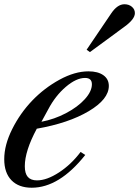

<svg xmlns="http://www.w3.org/2000/svg" viewBox="-20 -877 657 907"><path d="M397.9 -540Q442.4 -540 468.3 -521.7Q494.1 -503.4 494.1 -471.2Q494.1 -408.2 399.2 -351.8Q304.2 -295.4 153.8 -269Q97.2 -163.6 97.2 -91.8Q97.2 -57.6 111.3 -41.3Q125.5 -24.9 154.8 -24.9Q201.2 -24.9 258.8 -62.5Q316.4 -100.1 360.8 -159.2L382.8 -145Q259.8 9.8 129.9 9.8Q68.4 9.8 34.2 -25.4Q0 -60.5 0 -125Q0 -191.9 37.6 -267.1Q75.2 -342.3 132.3 -401.9Q189.5 -461.4 261.5 -500.7Q333.5 -540 397.9 -540ZM208 -360.8 175.8 -301.8Q236.8 -313.5 292 -342.5Q347.2 -371.6 380.6 -408.4Q414.1 -445.3 414.1 -479Q414.1 -508.8 381.8 -508.8Q340.3 -508.8 291 -466.8Q241.7 -424.8 208 -360.8ZM404.8 -630.9 389.2 -642.1 504.9 -813Q534.2 -856.9 567.9 -856.9Q588.9 -856.9 603 -845Q617.2 -833 617.2 -814.9Q617.2 -786.1 566.9 -750Z"/></svg>

Font: Libre Caslon Text
Style: Italic
Weight: 400
Italic angle: -25°
Designer: Pablo Impallari, Rodrigo Fuenzalida
Foundry: Pablo Impallari, Rodrigo Fuenzalida
Version: Version 1.002